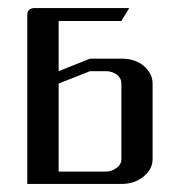

<svg xmlns="http://www.w3.org/2000/svg" viewBox="-20 -458 448 478"><path d="M47.9 0V-420.9Q47.9 -438 66.9 -438H301.8L282.2 -405.8H126V-280.8L204.1 -312H282.2Q316.4 -312 337.9 -293.9Q359.9 -274.9 359.9 -250V-62Q359.9 -36.6 336.9 -18.1Q314.5 0 282.2 0ZM126 -30.8H243.2Q258.3 -30.8 270 -40Q282.2 -48.3 282.2 -62V-250Q282.2 -263.2 271 -272Q259.8 -280.8 243.2 -280.8H204.1L126 -250Z"/></svg>

Font: Hhenum
Style: Regular
Weight: 400
Designer: T. Christopher White
Version: Version 1.0